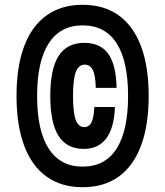

<svg xmlns="http://www.w3.org/2000/svg" viewBox="-20 -801 690 802"><path d="M325 -19Q237 -19 175 -63Q113 -107 81 -192.5Q49 -278 49 -400Q49 -523 81 -608Q113 -693 175 -737Q237 -781 325 -781Q414 -781 475.5 -737Q537 -693 569 -608Q601 -523 601 -400Q601 -278 569 -192.5Q537 -107 475.5 -63Q414 -19 325 -19ZM325 -105Q419 -105 467 -180Q515 -255 515 -400Q515 -546 467 -620.5Q419 -695 325 -695Q232 -695 183.5 -620Q135 -545 135 -400Q135 -255 183.5 -180Q232 -105 325 -105ZM460 -354Q457 -267 424 -223Q391 -179 330 -179Q259 -179 224.5 -233.5Q190 -288 190 -400Q190 -513 225 -567.5Q260 -622 332 -622Q399 -622 432 -576.5Q465 -531 467 -434H380Q379 -487 367.5 -509Q356 -531 334 -531Q309 -531 297 -501Q285 -471 285 -400Q285 -330 296.5 -300Q308 -270 332 -270Q352 -270 362 -289.5Q372 -309 374 -354Z"/></svg>

Font: Martian Mono SemiCondensed Medium
Style: Regular
Weight: 500
Width: 4
Designer: Roman Shamin
Foundry: Evil Martians
Version: Version 1.000